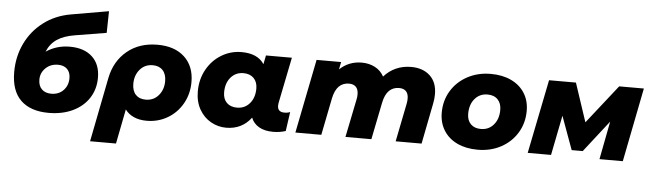

<svg xmlns="http://www.w3.org/2000/svg" viewBox="-55 -986 4753 1402"><g transform="rotate(5 2322.0 -285.0)"><path d="M257 -429Q334 -481 431 -481Q536 -481 595.5 -426Q655 -371 655 -273Q655 -189 613 -124Q571 -59 494.5 -22.5Q418 14 318 14Q185 14 113.5 -55Q42 -124 42 -262Q42 -375 88 -471Q134 -567 218.5 -631.5Q303 -696 416 -716L693 -764L690 -605L460 -567Q380 -554 331 -521.5Q282 -489 257 -429ZM230 -223Q230 -177 255.5 -152Q281 -127 325 -127Q380 -127 414 -162.5Q448 -198 448 -251Q448 -295 423.5 -318.5Q399 -342 357 -342Q302 -342 266 -307Q230 -272 230 -223Z M1338 -301Q1338 -214 1298 -143Q1258 -72 1189 -31.5Q1120 9 1036 9Q982 9 942 -9Q902 -27 878 -60L828 194H638L731 -278Q756 -403 845.5 -477Q935 -551 1068 -551Q1194 -551 1266 -484Q1338 -417 1338 -301ZM1146 -290Q1146 -342 1119.5 -370.5Q1093 -399 1046 -399Q988 -399 952 -356.5Q916 -314 916 -252Q916 -200 942.5 -172Q969 -144 1016 -144Q1074 -144 1110 -186.5Q1146 -229 1146 -290Z M2075 -146 2055 -5Q2012 9 1963 9Q1900 9 1859 -15Q1818 -39 1802 -81Q1734 9 1619 9Q1559 9 1506.5 -20.5Q1454 -50 1422 -106Q1390 -162 1390 -238Q1390 -326 1429.5 -397.5Q1469 -469 1536.5 -510Q1604 -551 1684 -551Q1802 -551 1850 -477L1863 -542H2053L1985 -205Q1983 -191 1983 -185Q1983 -138 2033 -138Q2059 -138 2075 -146ZM1814 -295Q1814 -343 1786.5 -371Q1759 -399 1711 -399Q1654 -399 1618 -357Q1582 -315 1582 -247Q1582 -199 1609.5 -171.5Q1637 -144 1685 -144Q1742 -144 1778 -186Q1814 -228 1814 -295Z M3117 -367Q3117 -334 3110 -300L3051 0H2861L2917 -280Q2921 -299 2921 -318Q2921 -354 2903.5 -372Q2886 -390 2853 -390Q2762 -390 2738 -273L2683 0H2493L2550 -280Q2554 -297 2554 -317Q2554 -353 2536.5 -371.5Q2519 -390 2486 -390Q2394 -390 2370 -271L2316 0H2126L2234 -542H2414L2403 -487Q2470 -551 2565 -551Q2619 -551 2662 -528.5Q2705 -506 2728 -463Q2766 -506 2816.5 -528.5Q2867 -551 2927 -551Q3013 -551 3065 -503Q3117 -455 3117 -367Z M3178 -238Q3178 -327 3221 -398Q3264 -469 3340 -510Q3416 -551 3511 -551Q3597 -551 3661 -520.5Q3725 -490 3760 -434.5Q3795 -379 3795 -305Q3795 -216 3752 -144.5Q3709 -73 3633.5 -32Q3558 9 3462 9Q3376 9 3312 -21.5Q3248 -52 3213 -108Q3178 -164 3178 -238ZM3602 -295Q3602 -343 3575 -371Q3548 -399 3500 -399Q3443 -399 3407 -357Q3371 -315 3371 -247Q3371 -199 3398 -171.5Q3425 -144 3473 -144Q3530 -144 3566 -186Q3602 -228 3602 -295Z M4633 -542 4526 0H4355L4409 -280L4228 -48H4147L4058 -292L4000 0H3829L3938 -542H4135L4229 -259L4452 -542Z"/></g></svg>

Font: Montserrat Alternates ExtraBold
Style: Italic
Weight: 800
Italic angle: -11.3°
Designer: Julieta Ulanovsky
Foundry: Julieta Ulanovsky
Version: Version 7.200